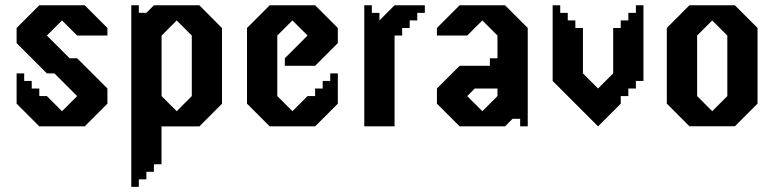

<svg xmlns="http://www.w3.org/2000/svg" viewBox="-20 -487 2988 740"><path d="M277.3 -350H394V-379.2L306.5 -466.7H131.5L44 -379.2V-320.9L73.2 -291.7L160.7 -204.2H189.8L277.3 -116.7L219 -58.4L160.7 -116.7H131.5V-145.9H102.3V-175H73.2V-204.2H44V-87.5L131.5 0H306.5L394 -87.5V-145.9L277.3 -262.5H248.2L160.7 -350L219 -408.3Z M748.3 -466.7H573.3L544.2 -437.6H515.1V-466.7H486V233.3H515.1V204.2H544.2V175.1H573.3V146H602.5V0.2H748.3L835.6 -87.2V-378.8ZM719.2 -116.7 661 -58.4 602.8 -116.7V-350L661 -408.2L719.2 -350Z M1077.9 -233.4H1194.5L1282 -320.9V-379.2L1194.5 -466.7H1019.5L932 -379.2V-87.5L1019.5 0H1194.5L1282 -87.5V-204.2H1252.8V-175H1223.7V-145.9H1194.5V-116.7H1165.4L1107 -58.4L1048.7 -116.7V-350L1107 -408.3L1165.4 -350L1077.9 -262.5Z M1500.7 -466.7 1442.4 -408.3V-437.5H1413.2V-466.7H1384V0H1500.7V-350H1529.9V-379.2H1559V-408.3H1588.2V-437.5H1617.4V-466.7Z M1926.5 -466.7H1751.5L1664 -379.2V-350H1780.7L1839 -408.3L1897.3 -350V-116.7L1839 -58.4L1780.7 -116.7L1809.8 -145.9H1897.3V-262.5H1868.1V-233.4H1751.5L1664 -145.9V-87.5L1751.5 0H1926.5L1955.7 -29.2H1984.8V0H2014V-379.2Z M2430.8 -466.7V-437.5H2401.7V-408.3H2372.5V-379.2H2343.3V-204.2L2285 -145.9L2255.8 -175L2226.7 -204.2V-379.2H2197.5V-408.3H2168.3V-437.5H2139.2V-466.7H2110V-175L2285 0L2372.5 -87.5V-116.7H2401.7V-145.9H2430.8V-175H2460V-466.7Z M2812.3 -466.7H2637.3L2550 -379.3V-87.7L2637.3 -0.3H2812.3L2899.7 -87.7V-379.3ZM2783.2 -116.7 2725 -58.4 2666.8 -116.7V-350L2725 -408.2L2783.2 -350Z"/></svg>

Font: Stepalange
Style: Regular
Weight: 400
Designer: Szymon Furjan
Version: Version 1.005;Fontself Maker 3.5.8